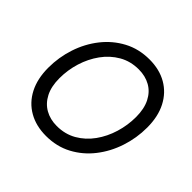

<svg xmlns="http://www.w3.org/2000/svg" viewBox="-180 -926 1126 1126"><g transform="rotate(45 382.5 -363.5)"><path d="M341.3 9.8Q258.8 9.8 197.3 -25.4Q135.7 -60.5 101.8 -126.2Q67.9 -191.9 67.9 -283.2Q67.9 -369.6 94.7 -450.9Q121.6 -532.2 172.4 -596.7Q223.1 -661.1 294.4 -699.2Q365.7 -737.3 454.1 -737.3Q536.6 -737.3 597.7 -702.1Q658.7 -667 692.6 -601.6Q726.6 -536.1 726.6 -444.8Q726.6 -357.9 699.7 -276.6Q672.9 -195.3 622.3 -130.6Q571.8 -65.9 500.7 -28.1Q429.7 9.8 341.3 9.8ZM344.7 -76.2Q413.1 -76.2 467.3 -107.4Q521.5 -138.7 559.3 -191.4Q597.2 -244.1 616.9 -309.3Q636.7 -374.5 636.7 -442.4Q636.7 -510.7 613 -557.4Q589.4 -604 547.4 -627.7Q505.4 -651.4 450.7 -651.4Q382.3 -651.4 328.1 -620.1Q273.9 -588.9 235.8 -536.1Q197.8 -483.4 177.7 -418.5Q157.7 -353.5 157.7 -285.6Q157.7 -217.3 181.6 -170.7Q205.6 -124 247.8 -100.1Q290 -76.2 344.7 -76.2Z"/></g></svg>

Font: Inter
Style: Italic
Weight: 400
Italic angle: -9.3988°
Designer: Rasmus Andersson
Foundry: rsms
Version: Version 4.001;git-66647c0bb